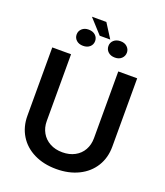

<svg xmlns="http://www.w3.org/2000/svg" viewBox="-173 -1093 1051 1220"><g transform="rotate(20 352.5 -483.5)"><path d="M639.6 -707V-245.1Q639.6 -169.9 603.8 -111.8Q567.9 -53.7 502.7 -21.5Q437.5 10.7 352.5 10.7Q267.1 10.7 201.9 -21.5Q136.7 -53.7 101.1 -111.8Q65.4 -169.9 65.4 -245.1V-707H192.4V-255.9Q192.4 -211.4 212.2 -176.8Q231.9 -142.1 268.3 -122.3Q304.7 -102.5 352.5 -102.5Q400.4 -102.5 436.5 -122.1Q472.7 -141.6 492.2 -176.5Q511.7 -211.4 511.7 -255.9V-707ZM394.5 -879.9H323.2L235.4 -976.6H333ZM244.1 -892.6Q272.9 -892.6 290.3 -877Q307.6 -861.3 307.6 -837.9Q307.6 -814 290.5 -798.6Q273.4 -783.2 245.1 -783.2Q216.8 -783.2 199.7 -798.8Q182.6 -814.5 182.6 -837.9Q182.6 -860.8 199.7 -876.7Q216.8 -892.6 244.1 -892.6ZM460.9 -892.6Q488.3 -892.6 505.4 -876.5Q522.5 -860.4 522.5 -837.9Q522.5 -814.5 505.6 -798.3Q488.8 -782.2 460.9 -782.2Q432.1 -782.2 414.8 -798.1Q397.5 -814 397.5 -837.9Q397.5 -861.3 414.8 -877Q432.1 -892.6 460.9 -892.6Z"/></g></svg>

Font: Pretendard GOV SemiBold
Style: Regular
Weight: 600
Designer: Base glyphs from Inter by Rasmus Andersson; Hangeul glyphs from Noto Sans CJK(Source Han Sans) by Jang Soo-young and Kan
Foundry: Kil Hyung-jin
Version: Version 1.309